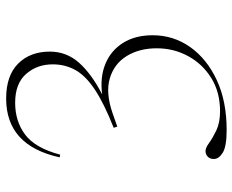

<svg xmlns="http://www.w3.org/2000/svg" viewBox="-88 -678 775 640"><g transform="rotate(-90 300.0 -357.5)"><path d="M198.5 -354.5 194.5 -366.5Q276.5 -399 322.5 -429.8Q368.5 -460.5 387.2 -494.5Q406 -528.5 406 -569.5Q406 -622 374 -658.5Q342 -695 278 -695Q216 -695 171.5 -661.5Q127 -628 105 -545L96 -546.5Q135 -725 292 -725Q368.5 -725 408.5 -685Q448.5 -645 448.5 -579.5Q448.5 -524 411.5 -482.2Q374.5 -440.5 306 -405Q363.5 -412.5 408 -394Q452.5 -375.5 477.8 -335Q503 -294.5 503 -236.5Q503 -167.5 463.8 -111.8Q424.5 -56 353.8 -23Q283 10 187.5 10Q132.5 10 111.5 -3Q90.5 -16 90.5 -33Q90.5 -45.5 98.2 -53Q106 -60.5 117 -60.5Q127.5 -60.5 144 -48.5Q160.5 -36.5 186.2 -24.2Q212 -12 249.5 -12Q313 -12 360 -41Q407 -70 433.2 -118Q459.5 -166 459.5 -223Q459.5 -281 433.8 -323Q408 -365 359.2 -379.5Q310.5 -394 241 -369.5Z"/></g></svg>

Font: Newsreader Display ExtraLight
Style: Regular
Weight: 275
Designer: Hugues Gentile
Foundry: Production Type
Version: Version 1.001